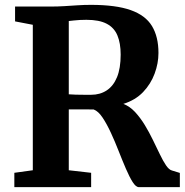

<svg xmlns="http://www.w3.org/2000/svg" viewBox="-20 -770 762 790"><path d="M39 0V-59L115 -69.5V-668L42 -682V-743H186Q218.5 -743 245.8 -744.8Q273 -746.5 298.8 -748.2Q324.5 -750 354 -750Q456.5 -750 517.5 -728.5Q578.5 -707 605.2 -663Q632 -619 632 -552Q632 -509.5 616.2 -467Q600.5 -424.5 568.8 -391.2Q537 -358 487.5 -342.5Q514 -332.5 535.8 -309Q557.5 -285.5 575.8 -255.5Q594 -225.5 609.2 -194Q624.5 -162.5 637.8 -135Q651 -107.5 663.2 -89.5Q675.5 -71.5 687.5 -68.5L720 -58.5V0H551.5Q539 0 525.8 -21Q512.5 -42 498 -75.8Q483.5 -109.5 468.2 -148.5Q453 -187.5 436.2 -223.8Q419.5 -260 402 -286.2Q384.5 -312.5 365.5 -319.5Q355.5 -319.5 341.2 -319.8Q327 -320 312.2 -320Q297.5 -320 284.2 -320Q271 -320 263 -320V-69.5L355 -59V0ZM355 -380Q391.5 -380 419 -398Q446.5 -416 461.5 -452.5Q476.5 -489 476.5 -545.5Q476.5 -592 463.2 -624Q450 -656 419.2 -672.2Q388.5 -688.5 335.5 -688.5Q321.5 -688.5 308.5 -687.8Q295.5 -687 284.2 -685.8Q273 -684.5 263 -683.5V-382Q273 -381 291.5 -380.5Q310 -380 328 -380Q346 -380 355 -380Z"/></svg>

Font: Merriweather 20pt
Style: Bold
Weight: 700
Version: Version 2.100